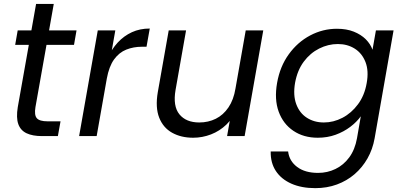

<svg xmlns="http://www.w3.org/2000/svg" viewBox="-20 -706 2093 996"><path d="M72.2 -150.3 167.2 -685.6H258.9L163.9 -150.3Q157 -109 171 -92.8Q185.1 -76.6 227.2 -76.6H294L280.2 0H197.8Q149.5 0 118.1 -14.6Q86.7 -29.3 74.9 -62.3Q63.2 -95.3 72.2 -150.3ZM363.9 -473.2H58.7L71.8 -548.3H377Z M533.9 -297.6 507.5 -302.5Q517.2 -357.5 538.1 -404.2Q559 -450.9 590.7 -485.3Q622.5 -519.7 664.1 -538.9Q705.7 -558 756.9 -558L740.1 -463.5H716Q672.5 -463.5 635.2 -448.7Q597.9 -433.8 571.8 -397.8Q545.6 -361.7 533.9 -297.6ZM390.4 0 487.2 -548.3H578.2L481.4 0Z M1345.7 -548.3 1249 0H1158L1254.7 -548.3ZM945.2 -548.3 890.7 -239.4Q876.2 -155.5 910.6 -113.1Q945.1 -70.7 1013.7 -70.7Q1060.6 -70.7 1099.5 -90Q1138.4 -109.3 1165.2 -148.9Q1192 -188.4 1201.5 -246.7L1205.5 -140.1Q1189 -93 1154.3 -59.6Q1119.5 -26.2 1074.6 -8.8Q1029.6 8.5 982 8.5Q919.2 8.5 872.7 -17.5Q826.2 -43.5 805.7 -96Q785.2 -148.5 798.4 -227L855.2 -548.3Z M1727.9 -556.8Q1777.7 -556.8 1815.3 -541.8Q1852.9 -526.7 1877.4 -502.2Q1901.9 -477.6 1912.4 -448L1930.1 -548.3H2021.6L1923.3 11.7Q1913.3 68.2 1886.5 115.6Q1859.6 163 1819.5 197.5Q1779.3 232 1727.8 251Q1676.2 270 1615.6 270Q1544.1 270 1491.6 246.8Q1439 223.5 1411 181Q1383 138.5 1384.3 79.7H1474.6Q1480.5 129.3 1521.5 160.1Q1562.4 190.9 1630 190.9Q1678.4 190.9 1720.4 170.5Q1762.5 150.2 1791.9 110.2Q1821.3 70.1 1831.8 11.7L1851.7 -102.8Q1830.5 -73.2 1796.9 -47.8Q1763.3 -22.4 1720.8 -6.9Q1678.2 8.5 1628.3 8.5Q1555.1 8.5 1502 -27.3Q1448.9 -63 1425.6 -126.9Q1402.4 -190.8 1417.4 -276Q1432.4 -361.3 1478 -424.4Q1523.6 -487.6 1589.1 -522.2Q1654.6 -556.8 1727.9 -556.8ZM1882.1 -274.5Q1893.8 -338.2 1876.1 -383.8Q1858.4 -429.5 1820.3 -453.6Q1782.3 -477.6 1732.4 -477.6Q1682.6 -477.6 1635.8 -454.2Q1589 -430.7 1555.7 -386Q1522.4 -341.2 1510.6 -276Q1499.6 -211.9 1516.9 -165.5Q1534.1 -119.1 1572.2 -94.9Q1610.2 -70.7 1660 -70.7Q1709.9 -70.7 1756.4 -94.9Q1802.9 -119.1 1837 -165Q1871.1 -210.9 1882.1 -274.5Z"/></svg>

Font: Poppins Variable
Style: Italic
Weight: 100
Italic angle: -10°
Designer: Jonny Pinhorn
Foundry: Indian Type Foundry
Version: Version 6.000